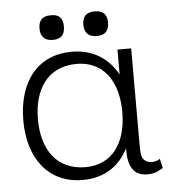

<svg xmlns="http://www.w3.org/2000/svg" viewBox="-45 -578 555 628"><g transform="rotate(-5 233.0 -264.0)"><path d="M145 -456C177 -456 184 -476 184 -497C184 -518 177 -537 145 -537C112 -537 104 -518 104 -497C104 -476 112 -456 145 -456ZM289 -456C321 -456 329 -476 329 -497C329 -518 321 -537 289 -537C256 -537 248 -518 248 -497C248 -476 256 -456 289 -456ZM202 9C275 9 324 -27 352 -82V-72C352 -17 374 9 413 9C428 9 440 7 449 2C458 -3 464 -6 466 -7L459 -38C450 -31 426 -24 410 -37C401 -43 397 -57 397 -80V-406H352V-324C324 -376 274 -412 202 -412C92 -412 25 -331 25 -201C25 -78 89 9 202 9ZM215 -32C120 -32 73 -102 73 -201C73 -298 118 -371 215 -371C298 -371 350 -308 350 -201C350 -97 300 -32 215 -32Z"/></g></svg>

Font: OSH Darker Grotesque
Style: Regular
Weight: 400
Designer: Gabriel Lam
Foundry: TypeRant
Version: Version 1.000;Glyphs 3.1.1 (3148)